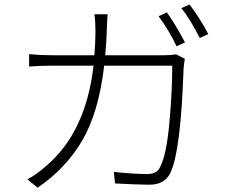

<svg xmlns="http://www.w3.org/2000/svg" viewBox="-20 -831 1040 879"><path d="M461.9 -578.1H730.5Q761.7 -578.1 787.1 -582L826.2 -561.5Q821.3 -534.2 820.3 -514.6Q807.6 -134.8 758.8 -37.1Q732.4 14.6 664.1 14.6Q614.3 14.6 506.8 8.8L501 -43.9Q593.8 -34.2 654.3 -34.2Q699.2 -34.2 712.9 -66.4Q742.2 -122.1 755.4 -268.1Q768.6 -414.1 768.6 -530.3H457Q431.6 -315.4 356.4 -187.5Q281.2 -59.6 152.3 28.3L105.5 -9.8Q144.5 -30.3 190.4 -70.3Q373 -224.6 408.2 -530.3H218.8Q156.2 -530.3 113.3 -526.4V-583Q165 -578.1 217.8 -578.1H412.1Q417 -636.7 417 -688.5Q417 -735.4 412.1 -765.6H472.7Q470.7 -746.1 468.8 -689.5Q467.8 -647.5 461.9 -578.1ZM706.1 -756.8 744.1 -774.4Q783.2 -718.8 827.1 -636.7L788.1 -619.1Q757.8 -685.5 706.1 -756.8ZM810.5 -793.9 847.7 -810.5Q898.4 -743.2 933.6 -674.8L894.5 -657.2Q850.6 -743.2 810.5 -793.9Z"/></svg>

Font: Gen Shin Gothic Light
Style: Regular
Weight: 200
Designer: [Source Han Sans]
Ryoko NISHIZUKA  (kana & ideographs); Paul D. Hunt (Latin, Greek & Cyrillic); Wenlong ZHANG  (bopomofo
Version: Version 1.002.20150607